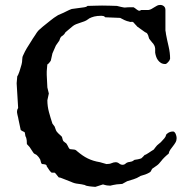

<svg xmlns="http://www.w3.org/2000/svg" viewBox="-20 -729 755 760"><path d="M52.7 -258.3Q52.7 -259.8 52 -262.7Q51.3 -265.6 50.5 -268.8Q49.8 -272 49.1 -274.7Q48.3 -277.3 48.3 -278.8Q47.4 -282.2 47.4 -284.2Q47.4 -286.1 47.4 -288.1Q47.4 -292 48.3 -294.4Q49.3 -296.9 51.8 -301.8L45.9 -399.4L48.3 -426.8Q49.3 -428.2 50.3 -430.2Q51.3 -431.6 51.8 -432.9Q52.2 -434.1 52.7 -435.1Q57.1 -445.3 59.6 -454.6Q62 -463.9 65.4 -474.1Q67.9 -483.9 67.9 -492.7Q67.9 -503.4 71.8 -510.3Q78.1 -524.9 86.2 -538.3Q94.2 -551.8 106 -569.8Q106.9 -571.3 107.9 -573Q108.9 -574.7 109.9 -576.2Q114.3 -582.5 119.4 -590.3Q124.5 -598.1 125 -599.1Q130.9 -607.9 136.5 -612.3Q142.1 -616.7 149.9 -624Q166.5 -636.7 179.2 -647.5Q191.9 -658.2 209.5 -668.9L221.7 -674.3Q226.1 -675.8 231.4 -678.5Q236.8 -681.2 242.7 -684.1Q248.5 -687 253.9 -689.5Q259.3 -691.9 263.7 -693.4L313.5 -700.2Q315.4 -700.2 319.8 -701.7Q324.2 -703.1 326.2 -705.6Q347.2 -706.1 359.9 -706.5Q372.6 -707 383.8 -707Q398.9 -707 413.6 -706.5Q428.2 -706.1 442.9 -705.6Q452.1 -703.1 458 -701.9Q463.9 -700.7 467.3 -700Q470.7 -699.2 472.2 -699.2Q473.6 -699.2 475.1 -699.2Q481 -699.7 484.6 -700Q488.3 -700.2 491.5 -700.2Q494.6 -700.2 498.5 -700.2Q502.4 -700.2 508.8 -700.2Q514.2 -697.3 520.5 -691.9Q526.9 -686.5 532.2 -686.5Q534.2 -686.5 536.1 -688Q538.1 -689.5 539.1 -689.5H567.9Q574.2 -690.4 579.8 -693.6Q585.4 -696.8 591.1 -700.4Q596.7 -704.1 602.1 -706.8Q607.4 -709.5 614.3 -709.5Q622.6 -709.5 628.7 -704.3Q634.8 -699.2 634.8 -689.5V-608.4Q635.3 -606 636.2 -600.6Q637.2 -595.2 637.2 -592.8Q641.6 -569.3 647.5 -544.7Q653.3 -520 653.3 -496.6Q652.8 -493.7 650.9 -490.2Q648.9 -486.8 646.2 -483.9Q643.6 -481 641.1 -478.8Q638.7 -476.6 637.2 -476.6Q637.2 -475.6 633.8 -475.6Q624 -475.6 616.9 -480Q609.9 -484.4 605 -491.2Q600.1 -498 597.7 -505.9Q595.2 -513.7 594.2 -520.5V-536.6Q593.3 -543.5 591.6 -547.6Q589.8 -551.8 587.4 -554.9Q585 -558.1 581.8 -561.5Q578.6 -564.9 574.7 -570.3Q569.3 -575.7 568.4 -582.3Q567.4 -588.9 563 -595.7Q562 -597.7 558.6 -599.6Q555.2 -601.6 554.2 -601.6L522.9 -624Q522.9 -624.5 520.8 -626.7Q518.6 -628.9 516.1 -631.6Q513.7 -634.3 511.5 -636.7Q509.3 -639.2 508.8 -640.1Q503.4 -643.1 502.9 -643.1Q502 -642.1 496.1 -642.1Q492.7 -642.1 492.7 -643.1Q482.4 -645 472.9 -649.4Q463.4 -653.8 455.6 -658.2L396.5 -660.6Q393.1 -664.6 389.6 -665.5Q386.2 -666.5 381.3 -666.5Q364.7 -666.5 353 -663.6Q341.3 -660.6 331.5 -655.3Q331.1 -654.3 330.6 -653.8Q329.6 -652.8 328.6 -652.8Q321.8 -647.5 313.7 -644.5Q305.7 -641.6 297.4 -638.9Q289.1 -636.2 281 -633.1Q272.9 -629.9 266.1 -624L247.6 -608.4Q247.1 -607.4 242.7 -604.2Q238.3 -601.1 237.8 -599.1Q235.4 -593.8 229.5 -589.1Q223.6 -584.5 221.7 -583.5Q217.8 -578.1 216.1 -572Q214.4 -565.9 212.4 -564.9L201.2 -548.8L187.5 -517.6L181.2 -489.3Q180.7 -488.3 179 -485.8Q177.2 -483.4 175 -480.7Q172.9 -478 170.7 -476.1Q168.5 -474.1 167.5 -474.1Q167.5 -473.6 167 -470.2Q166.5 -466.8 166.3 -462.2Q166 -457.5 165.5 -452.9Q165 -448.2 165 -445.8V-432.6L167.5 -382.8L173.3 -358.9L167.5 -332Q167.5 -308.6 173.8 -285.2Q180.2 -261.7 187.5 -239.7Q188.5 -239.3 196.3 -228L201.2 -214.4Q202.6 -210.4 205.6 -206.8Q208.5 -203.1 212.2 -199.7Q215.8 -196.3 219.2 -193.4Q222.7 -190.4 225.1 -187.5Q227.5 -178.7 228.5 -175.3Q229.5 -171.9 230.5 -170.7Q231.4 -169.4 232.9 -168.7Q234.4 -168 237.8 -164.6Q241.2 -163.1 243.4 -159.9Q245.6 -156.7 247.6 -152.8Q249.5 -148.9 251.5 -145Q253.4 -141.1 256.8 -138.7Q266.1 -137.2 272.7 -137Q279.3 -136.7 284.7 -130.9Q296.4 -121.1 306.6 -114Q316.9 -106.9 327.4 -101.8Q337.9 -96.7 349.6 -93Q361.3 -89.4 376 -86.9L401.4 -79.6Q414.1 -79.6 422.1 -83.3Q430.2 -86.9 438 -86.9Q445.3 -86.9 451.7 -81.8Q458 -76.7 465.8 -76.7Q472.2 -76.7 476.3 -80.8Q480.5 -85 486.8 -86.9Q487.8 -86.9 492.9 -87.9Q498 -88.9 499.5 -89.4Q501.5 -89.4 505.9 -91.8Q510.3 -94.2 512.2 -96.2Q528.8 -98.6 533.4 -100.3Q538.1 -102.1 539.1 -102.1Q539.6 -102.5 541.5 -104.2Q543.5 -106 545.7 -108.2Q547.9 -110.4 549.8 -112.5Q551.8 -114.7 552.7 -115.7Q554.7 -115.7 559.1 -118.2Q563.5 -120.6 568.6 -124Q573.7 -127.4 578.9 -130.9Q584 -134.3 587.4 -136.2Q589.8 -137.7 590.8 -139.9Q591.8 -142.1 594.2 -144.5Q601.6 -154.8 608.9 -159.7Q616.2 -164.6 624.5 -174.8Q626.5 -176.8 630.1 -180.9Q633.8 -185.1 634.8 -187.5Q635.3 -188.5 637 -193.6Q638.7 -198.7 640.6 -199.2Q647 -204.6 652.8 -206.5Q658.7 -208.5 665 -208.5Q668.5 -208.5 671.1 -205.6Q673.8 -202.6 675.5 -198.7Q677.2 -194.8 678.2 -190.2Q679.2 -185.5 679.2 -182.6Q679.2 -172.9 674.8 -165.3Q670.4 -157.7 665 -150.9Q659.7 -144 654.5 -137Q649.4 -129.9 647.5 -120.6Q645.5 -119.1 641.1 -115.5Q636.7 -111.8 632.3 -107.4Q627.9 -103 624 -98.9Q620.1 -94.7 619.1 -92.8Q608.4 -78.6 599.6 -73Q590.8 -67.4 583 -61.5Q579.6 -57.1 577.9 -52.5Q576.2 -47.9 570.3 -45.4Q563.5 -41.5 554.9 -38.3Q546.4 -35.2 536.6 -32.7Q521 -22.9 508.8 -19.5Q496.6 -16.1 483.4 -11.7L463.9 -1Q438 0.5 428.2 3.2Q418.5 5.9 416.5 5.9Q400.9 5.4 395.3 3.2Q389.6 1 387.7 1L357.4 10.7Q352.1 10.3 345.9 9.8Q339.8 9.3 334 8.5Q328.1 7.8 323.2 6.6Q318.4 5.4 315.9 3.4Q302.7 0 288.6 -1.5Q274.4 -2.9 261.2 -9.3L225.1 -23.4Q224.1 -24.4 219.2 -25.6Q214.4 -26.9 212.4 -26.9Q198.2 -45.4 196.3 -45.4H184.6Q180.7 -47.9 175.5 -54.9Q170.4 -62 165 -70.8Q165 -76.7 158.4 -78.1Q151.9 -79.6 147 -79.6Q144 -81.1 143.1 -83.7Q142.1 -86.4 141.4 -89.6Q140.6 -92.8 139.6 -96.2Q138.7 -99.6 136.2 -102.1Q135.3 -104.5 131.3 -109.1Q127.4 -113.8 125 -115.7Q121.6 -117.7 119.6 -118.7Q117.7 -119.6 116.2 -120.4Q114.7 -121.1 113.3 -122.8Q111.8 -124.5 109.4 -128.4L97.2 -147L86.4 -158.7Q86.4 -175.8 84 -182.6Q81.5 -189.5 80.6 -189.9Q80.6 -191.9 79.3 -198.5Q78.1 -205.1 77.1 -206.1Q67.4 -210.4 64.9 -212.4Q63 -213.9 62 -214.4Z"/></svg>

Font: IM FELL English SC
Style: Regular
Weight: 400
Designer: Igino Marini
Foundry: Igino Marini
Version: 3.00